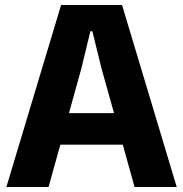

<svg xmlns="http://www.w3.org/2000/svg" viewBox="-20 -747 732 767"><path d="M5.5 0 224 -727H467.5L686 0H517.5L470.5 -169H221L174 0ZM305 -473.5 255.5 -295H435.5L385.5 -473.5L349 -622H341Z"/></svg>

Font: Spline Sans
Style: Bold
Weight: 700
Designer: Eben Sorkin, Mirko Velimirovic
Foundry: Sorkin Type
Version: Version 1.000; ttfautohint (v1.8.3)